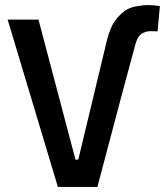

<svg xmlns="http://www.w3.org/2000/svg" viewBox="-20 -733 647 753"><path d="M207 0 10 -656H131L276 -107H287L384 -511L392 -544Q404 -602 420.5 -634Q437 -666 469 -690Q487 -703 513 -708Q539 -713 561 -713Q572 -713 583.5 -712Q595 -711 607 -709L598 -610Q587 -610 578.5 -610.5Q570 -611 560 -610Q542 -607 530 -596Q518 -585 511 -559L460 -370L362 0Z"/></svg>

Font: Ruda
Style: Bold
Weight: 700
Designer: Mariela Monsalve and Angelina Sanchez
Foundry: Mariela Monsalve and Angelina Sanchez
Version: Version 2.000